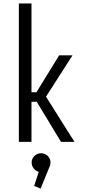

<svg xmlns="http://www.w3.org/2000/svg" viewBox="-20 -820 490 1110"><path d="M332.5 0 192.5 -231.5H162V0H89V-800H162V-286.5H190.5L322 -500H399L246 -261L410.5 0ZM272 119.5Q272 134 265.5 146L215 270L177.5 255L204 173.5Q186 168.5 174.5 153.5Q163 138.5 163 119.5Q163 97.5 179 81.8Q195 66 217.5 66Q240 66 256 81.8Q272 97.5 272 119.5Z"/></svg>

Font: League Mono Condensed Light
Style: Regular
Weight: 300
Width: 1
Designer: Tyler Finck
Foundry: The League of Moveable Type / Tyler Finck
Version: Version 2.210